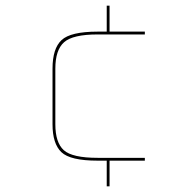

<svg xmlns="http://www.w3.org/2000/svg" viewBox="-20 -700 668 680"><path d="M358 -131H326Q229 -131 197.5 -161Q166 -191 166 -260V-457Q166 -528 198 -558Q230 -588 326 -588H358V-680H368V-588H493V-578H326Q238 -578 207 -550.5Q176 -523 176 -457V-260Q176 -195 206 -168Q236 -141 326 -141H493V-131H368V-40H358Z"/></svg>

Font: Bungee Hairline
Style: Regular
Weight: 400
Designer: David Jonathan Ross
Foundry: David Jonathan Ross
Version: Version 1.000;PS 1.0;hotconv 1.0.72;makeotf.lib2.5.5900